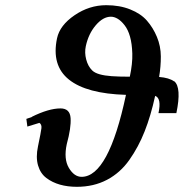

<svg xmlns="http://www.w3.org/2000/svg" viewBox="-20 -701 702 733"><path d="M332 -432.1Q341.3 -422.9 360.1 -417.5Q378.9 -412.1 406 -410.2Q433.1 -408.2 475.6 -408.2Q486.3 -458.5 485.1 -496.6Q483.9 -534.7 476.3 -561.3Q468.8 -587.9 455.6 -604.7Q442.4 -621.6 429.2 -629.4Q416 -637.2 403.3 -637.2Q373.5 -637.2 345.7 -604.7Q317.9 -572.3 307.6 -524.9Q302.2 -500 309.1 -473.9Q315.9 -447.8 332 -432.1ZM585 -269Q597.2 -326.2 572.3 -335Q555.7 -258.8 532.2 -199.5Q508.8 -140.1 473.9 -90.6Q439 -41 388.2 -14.4Q337.4 12.2 273.4 12.2Q238.3 12.2 209 3.9Q179.7 -4.4 157 -21.5Q134.3 -38.6 125.2 -69.6Q116.2 -100.6 125 -142.1Q136.7 -197.8 138.2 -211.9Q139.6 -226.1 130.4 -231.9L84.5 -217.8L80.6 -247.1L103 -254.9H101.1Q166 -287.1 210.9 -287.1Q247.1 -287.1 249.5 -250.2Q252 -213.4 234.9 -150.9Q222.7 -94.2 242.9 -60.1Q263.2 -25.9 291.5 -25.9Q394.5 -25.9 460.9 -338.9Q310.5 -343.3 243.2 -397.2Q175.8 -451.2 197.8 -555.2Q208.5 -604.5 264.6 -642.8Q320.8 -681.2 385.7 -681.2Q437 -681.2 477.3 -665Q517.6 -648.9 541 -622.1Q564.5 -595.2 579.1 -560.1Q593.8 -524.9 594 -485.8Q594.2 -446.8 587.4 -407.2Q625.5 -404.3 645 -390.1V-391.1Q673.8 -367.2 653.3 -269Z"/></svg>

Font: Linux Libertine Slanted
Style: Semibold Slanted
Weight: 600
Designer: Philipp H. Poll
Foundry: Philipp H. Poll
Version: Version 5.1.1